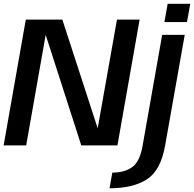

<svg xmlns="http://www.w3.org/2000/svg" viewBox="-30 -780 1041 1030"><path d="M-10.5 0H110.5L219.5 -618H207L406 0H600L719 -675H597.5L488 -58H505L304.5 -675H108.5ZM557.5 230Q684 230 758.2 182Q832.5 134 856 -0.5L961 -593H840L734.5 4.5Q720 87 679.2 116.5Q638.5 146 572.5 146ZM869.5 -759.5 852 -661.5H973L990.5 -759.5Z"/></svg>

Font: Anybody UltraCondensed Thin Medium
Style: Italic
Weight: 500
Italic angle: -10°
Version: Version 1.111